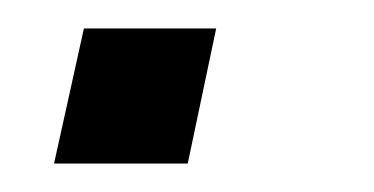

<svg xmlns="http://www.w3.org/2000/svg" viewBox="-20 -115 263 135"><path d="M18 0 39 -95H132L112 0Z"/></svg>

Font: Saira
Style: Italic
Weight: 400
Italic angle: -12°
Designer: Hector Gatti with collaboration of the Omnibus-Type team
Foundry: Omnibus-Type
Version: Version 1.100; ttfautohint (v1.8.3)